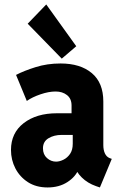

<svg xmlns="http://www.w3.org/2000/svg" viewBox="-20 -825 540 853"><path d="M191.4 7.8Q140.6 7.8 104.2 -15.6Q67.9 -39.1 48.3 -76.9Q28.8 -114.7 28.8 -158.7Q28.8 -234.4 85.4 -278.1Q142.1 -321.8 232.9 -321.8H318.8V-225.6H253.4Q220.2 -225.6 195.6 -210.9Q170.9 -196.3 170.9 -166Q170.9 -138.7 188.7 -122.8Q206.5 -106.9 229 -106.9Q244.6 -106.9 262 -115.5Q279.3 -124 291.3 -141.4Q303.2 -158.7 303.2 -186.5V-253.4L297.9 -274.9V-356.4Q297.9 -386.7 277.6 -402.6Q257.3 -418.5 227.1 -418.5Q196.3 -418.5 159.9 -406Q123.5 -393.6 99.1 -376.5L51.3 -492.2Q85.9 -510.3 137.7 -526.6Q189.5 -543 249 -543Q336.9 -543 387.9 -500.2Q439 -457.5 439 -374V-180.7Q439 -158.7 446 -143.6Q453.1 -128.4 466.3 -123L476.6 -119.1L423.8 7.8L406.7 2Q369.1 -11.2 343.5 -36.4Q317.9 -61.5 313 -87.4L349.1 -60.5H283.2L329.1 -73.7Q316.4 -40 279.5 -16.1Q242.7 7.8 191.4 7.8ZM254.4 -564.5 103 -719.7 185.5 -805.2 318.8 -619.6Z"/></svg>

Font: Reddit Sans Condensed ExtraBold
Style: Regular
Weight: 800
Designer: Stephen Hutchings
Foundry: Reddit
Version: Version 1.014